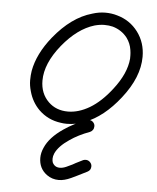

<svg xmlns="http://www.w3.org/2000/svg" viewBox="-51 -498 650 796"><g transform="rotate(5 273.5 -100.0)"><path d="M326 -5Q337 -5 344 2.5Q351 10 351 19Q351 28 346.5 34.5Q342 41 335 44Q288 61 252 86Q209 115 195 146Q190 158 190 167.5Q190 177 192 183Q201 203 223 203Q235 203 249 197Q263 191 274.5 185Q286 179 287 178Q292 175 317 163Q322 161 328 161Q338 161 345.5 168.5Q353 176 353 186Q353 202 339 209Q315 221 300 228.5Q285 236 274 241Q246 254 223 254Q195 254 173 238Q139 213 139 169Q139 148 149 126Q168 82 224 44Q265 16 317 -4Q321 -5 326 -5ZM236 19Q223 19 211 17Q157 10 119 -27Q88 -58 76 -102Q69 -126 69 -147.5Q69 -169 72 -187Q85 -259 143 -331Q216 -421 301 -445Q329 -454 355.5 -454Q382 -454 405 -447Q459 -432 492 -388Q525 -344 525 -285Q525 -200 455 -111Q388 -25 309 5Q273 19 236 19ZM474 -273Q474 -279 474 -287.5Q474 -296 472 -309Q468 -336 452 -358Q429 -388 391 -399Q375 -403 356 -403Q337 -403 315 -397Q245 -376 183 -300Q120 -222 120 -151Q120 -97 155 -63Q187 -32 236 -32Q280 -32 326 -59Q373 -87 416 -143Q469 -211 474 -273Z"/></g></svg>

Font: TT2020Base
Style: Italic
Weight: 400
Italic angle: -15°
Version: Version 0.2.000